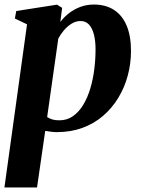

<svg xmlns="http://www.w3.org/2000/svg" viewBox="-20 -571 624 845"><path d="M-0.5 254 99 -464 45.5 -489.5 51.5 -522.5 231 -550.5 253.5 -536.5 245.5 -474.5Q261 -495 283.2 -512.5Q305.5 -530 333.2 -540.5Q361 -551 393.5 -551Q445 -551 481.5 -527.5Q518 -504 537.2 -458.5Q556.5 -413 556.5 -347Q556.5 -291 542.2 -238.2Q528 -185.5 500.5 -140.2Q473 -95 433.5 -61Q394 -27 342.8 -8.2Q291.5 10.5 230.5 10.5Q218 10.5 204.8 8.8Q191.5 7 179 5L143 254ZM187.5 -56Q197.5 -49 210.5 -45.2Q223.5 -41.5 241 -41.5Q275.5 -41.5 301.5 -60Q327.5 -78.5 346.5 -110Q365.5 -141.5 377.5 -181.8Q389.5 -222 395 -266.5Q400.5 -311 400.5 -354Q400.5 -390.5 393.5 -418.5Q386.5 -446.5 372 -462.5Q357.5 -478.5 334.5 -478.5Q313.5 -478.5 294.5 -466.5Q275.5 -454.5 260.8 -437Q246 -419.5 236.5 -401Z"/></svg>

Font: Merriweather 60pt ExtraBold
Style: Italic
Weight: 800
Italic angle: -7.8°
Version: Version 2.101